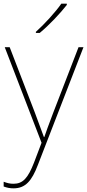

<svg xmlns="http://www.w3.org/2000/svg" viewBox="-26 -786 476 1049"><path d="M339 -759V-766H309C280 -723 215 -652 170 -612V-606H191C244 -650 304 -714 339 -759ZM0 -528 201 -6 160 102C127 187 99 218 48 218C27 218 13 214 -6 207V233C13 240 29 243 48 243C113 243 148 202 181 115L430 -528H403L264 -168C241 -108 226 -66 216 -37H214C204 -65 188 -108 164 -172L27 -528Z"/></svg>

Font: Noto Sans Arabic Thin
Style: Regular
Weight: 100
Designer: Monotype Design Team, Nadine Chahine, Nizar Qandah and Khaled Hosny
Foundry: Monotype Imaging Inc.
Version: Version 2.012